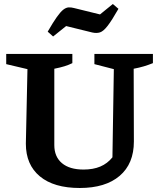

<svg xmlns="http://www.w3.org/2000/svg" viewBox="-20 -927 790 958"><path d="M378 11Q249 11 179 -47Q109 -105 109 -210L117 -582L11 -607V-658H341V-612Q323 -603 302 -596.5Q281 -590 251 -584V-203Q251 -145 289 -113Q327 -81 397 -81Q445 -81 480.5 -96Q516 -111 541 -142L548 -582L451 -607V-658H743V-612Q721 -603 697.5 -596Q674 -589 647 -584L648 -221Q648 -110 577 -49.5Q506 11 378 11ZM245 -745 218 -769Q245 -816 263.5 -842Q282 -868 295.5 -878.5Q309 -889 321.5 -890Q334 -891 349 -887L479 -855L543 -907L571 -883Q538 -825 517 -798Q496 -771 479 -765.5Q462 -760 440 -765L310 -797Z"/></svg>

Font: Piazzolla 24pt
Style: Bold
Weight: 700
Designer: Juan Pablo del Peral
Foundry: Huerta Tipografica
Version: Version 2.005